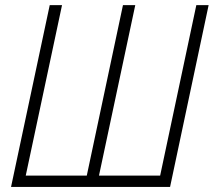

<svg xmlns="http://www.w3.org/2000/svg" viewBox="-20 -734 839 754"><path d="M23.4 0 175.3 -713.9H223.6L81.1 -44.4H320.8L462.9 -713.9H511.2L368.7 -44.4H608.9L751 -713.9H799.3L647.9 0Z"/></svg>

Font: Open Sans SemiCondensed Light
Style: Italic
Weight: 300
Width: 4
Italic angle: -12°
Designer: Monotype Design Team
Foundry: Monotype Imaging Inc.
Version: Version 3.000